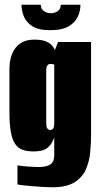

<svg xmlns="http://www.w3.org/2000/svg" viewBox="-20 -673 431 814"><path d="M202 121Q185 121 161 119.5Q137 118 113.5 116Q90 114 73.5 112Q57 110 54 109V28Q69 31 97.5 33Q126 35 144 35Q162 35 174.5 32Q187 29 195 23Q203 17 206.5 7Q210 -3 210 -16V-89Q206 -82 199.5 -68Q193 -54 176 -42.5Q159 -31 122 -31Q95 -31 75.5 -38Q56 -45 44 -63Q32 -81 26 -113.5Q20 -146 20 -196V-378Q20 -438 47 -471.5Q74 -505 125 -505Q160 -505 178.5 -496Q197 -487 206.5 -472.5Q216 -458 222 -440L203 -436L226 -495H366V-99Q366 -66 362.5 -28Q359 10 344.5 44Q330 78 296.5 99.5Q263 121 202 121ZM193 -122Q198 -122 202 -124.5Q206 -127 208 -134Q210 -141 210 -152V-399Q208 -400 206 -400.5Q204 -401 201 -401.5Q198 -402 193 -402Q186 -402 181 -395.5Q176 -389 176 -372V-153Q176 -144 177 -138Q178 -132 180.5 -128.5Q183 -125 186 -123.5Q189 -122 193 -122ZM194 -545Q141 -545 114.5 -563.5Q88 -582 79.5 -607.5Q71 -633 71 -653H153Q153 -635 166 -626Q179 -617 195 -617Q212 -617 224.5 -625.5Q237 -634 238 -653H321Q321 -623 308 -598.5Q295 -574 267.5 -559.5Q240 -545 194 -545Z"/></svg>

Font: Alumni Sans Thin Black
Style: Regular
Weight: 900
Version: Version 1.018